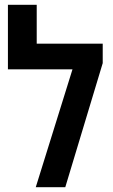

<svg xmlns="http://www.w3.org/2000/svg" viewBox="-20 -780 470 800"><path d="M133 -598H408V-517L252 0H129L282 -491H13V-760H133Z"/></svg>

Font: Noto Sans Hebrew Condensed SemiBold
Style: Regular
Weight: 600
Width: 3
Designer: Monotype Design Team
Foundry: Monotype Imaging Inc.
Version: Version 2.004; ttfautohint (v1.8.4.7-5d5b)